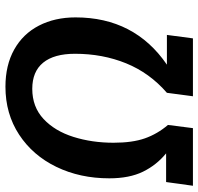

<svg xmlns="http://www.w3.org/2000/svg" viewBox="-32 -700 746 723"><g transform="rotate(90 341.5 -338.0)"><path d="M45 -249Q45 -471 223 -593H111L124 -691H342L329 -593Q254 -528 218 -439.5Q182 -351 182 -247Q182 -168 215.5 -127Q249 -86 314 -86Q382 -86 427.5 -128.5Q473 -171 495 -241Q517 -311 517 -392Q517 -463 500.5 -510Q484 -557 450 -597L462 -691H679L665 -590H557Q601 -554 626 -503Q651 -452 651 -376Q651 -266 608 -177Q565 -88 486.5 -36.5Q408 15 306 15Q225 15 166 -18Q107 -51 76 -111Q45 -171 45 -249Z"/></g></svg>

Font: FiraGO Medium
Style: Italic
Weight: 500
Italic angle: -8°
Designer: bBox Type GmbH
Foundry: bBox Type GmbH
Version: Version 1.001